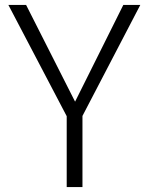

<svg xmlns="http://www.w3.org/2000/svg" viewBox="-20 -760 605 780"><path d="M550 -740H481L285 -347L86 -740H14L251 -288V0H315V-289Z"/></svg>

Font: Glow Sans SC Normal
Style: Regular
Weight: 400
Designer: Ryoko NISHIZUKA (kana, bopomofo & ideographs); Paul D. Hunt (Latin, Greek & Cyrillic); Sandoll Communications, Soo-young
Version: Version 0.93